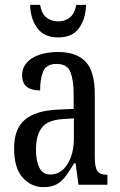

<svg xmlns="http://www.w3.org/2000/svg" viewBox="-20 -760 494 790"><path d="M159 10Q109 10 73.5 -29Q38 -68 38 -150Q38 -230 82.5 -267.5Q127 -305 218 -309L283 -312V-373Q283 -429 270 -463Q257 -497 213 -497Q171 -497 158 -467Q145 -437 145 -388Q71 -388 71 -450Q71 -495 112 -520.5Q153 -546 220 -546Q294 -546 332 -506.5Q370 -467 370 -372V-113Q370 -71 381 -56Q392 -41 419 -41H422V0H303L291 -88H285Q268 -60 252 -37.5Q236 -15 214.5 -2.5Q193 10 159 10ZM187 -42Q231 -42 257.5 -84.5Q284 -127 284 -191V-273L238 -270Q176 -266 152 -234.5Q128 -203 128 -144Q128 -98 142 -70Q156 -42 187 -42ZM219 -606Q161 -606 133 -645Q105 -684 104 -740H145Q151 -704 171 -688Q191 -672 219 -672Q248 -672 267.5 -688Q287 -704 294 -740H334Q333 -684 305.5 -645Q278 -606 219 -606Z"/></svg>

Font: Noto Serif Myanmar ExtraCondensed
Style: Regular
Weight: 400
Width: 2
Designer: Ben Mitchell and the Monotype Design Team
Foundry: Monotype Imaging Inc.
Version: Version 2.106; ttfautohint (v1.8.4.7-5d5b)